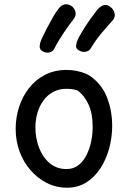

<svg xmlns="http://www.w3.org/2000/svg" viewBox="-20 -872 595 895"><path d="M291 -546Q314 -546 337 -541.5Q360 -537 380 -528.5Q400 -520 414 -507Q460 -470 481.5 -411Q503 -352 503 -287Q503 -232 489 -180.5Q475 -129 448 -87.5Q421 -46 382 -21.5Q343 3 293 3Q242 3 198.5 -19Q155 -41 122 -79Q89 -117 71 -166.5Q53 -216 53 -271Q53 -323 68.5 -372Q84 -421 114.5 -460.5Q145 -500 189.5 -523Q234 -546 291 -546ZM145 -278Q145 -228 162 -183.5Q179 -139 211.5 -111.5Q244 -84 290 -84Q322 -84 345 -101.5Q368 -119 383 -148.5Q398 -178 405 -213Q412 -248 412 -282Q412 -343 392.5 -385.5Q373 -428 340 -451Q327 -455 314.5 -456.5Q302 -458 289 -458Q255 -458 228 -443.5Q201 -429 182.5 -403.5Q164 -378 154.5 -346Q145 -314 145 -278ZM234 -647Q227 -631 210.5 -627.5Q194 -624 177 -634Q164 -642 165 -657Q166 -672 172 -686Q183 -710 197.5 -738Q212 -766 226 -790.5Q240 -815 251 -829Q266 -849 281.5 -851.5Q297 -854 312 -845Q326 -836 331.5 -818Q337 -800 321 -780Q305 -760 279 -722Q253 -684 234 -647ZM404 -648Q395 -633 378 -630.5Q361 -628 345 -639Q332 -647 335 -663Q338 -679 345 -693Q357 -716 373.5 -742Q390 -768 406.5 -790.5Q423 -813 434 -827Q451 -846 466 -848.5Q481 -851 494 -840Q509 -830 514 -810.5Q519 -791 502 -773Q484 -754 454.5 -719Q425 -684 404 -648Z"/></svg>

Font: Playpen Sans Arabic
Style: Regular
Weight: 400
Designer: Azza Alameddine, Laura Meseguer, Veronika Burian, José Scaglione
Foundry: TypeTogether
Version: Version 2.000